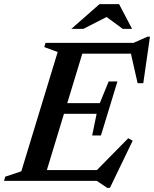

<svg xmlns="http://www.w3.org/2000/svg" viewBox="-44 -878 748 932"><path d="M476.5 34 426 0H-24.5L-18.5 -20.5L59.5 -46.5L236 -625.5L171 -649.5L177 -670H604.5L672 -700H684L651.5 -474H624L591.5 -617.5H355.5L282.5 -377.5H440.5L483.5 -482.5H526L446 -220.5H403.5L425 -325.5H266.5L183.5 -52.5H426.5L578.5 -207L600 -195L489.5 34ZM302.5 -738 439 -858H534L597 -738H551.5L473.5 -795.5L361 -738Z"/></svg>

Font: Newsreader Text SemiBold
Style: Italic
Weight: 600
Italic angle: -17°
Designer: Hugues Gentile
Foundry: Production Type
Version: Version 1.001